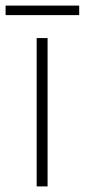

<svg xmlns="http://www.w3.org/2000/svg" viewBox="-42 -666 303 686"><path d="M241 -646H-22V-612H241ZM128 0V-530H89V0Z"/></svg>

Font: Noto Sans Gurmukhi ExtraLight
Style: Regular
Weight: 200
Designer: Jelle Bosma - Monotype Design Team
Foundry: Monotype Imaging Inc.
Version: Version 2.004